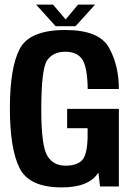

<svg xmlns="http://www.w3.org/2000/svg" viewBox="-20 -811 582 835"><path d="M248.5 4Q106.5 4 64.8 -80.5Q23 -165 23 -340Q23 -517 66 -598.8Q109 -680.5 264 -680.5Q411.5 -680.5 454.2 -603.2Q497 -526 497 -424H361.5Q360 -520 337.5 -553Q315 -586 264 -586Q211 -586 185.2 -549Q159.5 -512 159.5 -334Q159.5 -178.5 185.2 -134.5Q211 -90.5 264.5 -90.5Q313.5 -90.5 336.2 -113.2Q359 -136 361 -212.5V-253.5H272V-337.5H497V0H415L408 -61Q368 4 248.5 4ZM222 -697 137 -791H210.5L265.5 -726.5L319.5 -791H393.5L308.5 -697Z"/></svg>

Font: Anybody SemiBold
Style: Regular
Weight: 600
Designer: Tyler Finck
Foundry: Etcetera Type Company
Version: Version 1.010; ttfautohint (v1.8.3) -l 8 -r 50 -G 200 -x 14 